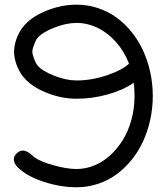

<svg xmlns="http://www.w3.org/2000/svg" viewBox="-20 -789 701 809"><path d="M75.7 -674.1Q108.4 -716.3 172.9 -742.8Q237.3 -769.3 302.7 -769.3Q349.4 -769.3 392.6 -755Q435.8 -740.7 470.8 -715.2Q505.9 -689.7 534.7 -653.9Q563.5 -618.2 583 -575.7Q602.5 -533.2 613.2 -484.4Q623.8 -435.5 623.8 -384.5Q623.8 -334 613.3 -285.5Q602.8 -237.1 583.4 -194.6Q564 -152.1 535.2 -116.2Q506.3 -80.3 471.3 -54.6Q436.3 -28.8 393.1 -14.4Q349.9 0 302.7 0Q235.1 0 165.2 -22.7Q95.2 -45.4 56.9 -81.8Q51 -87.2 46.9 -93.4Q42.7 -99.6 39.8 -107.7Q36.9 -115.7 39.2 -124.8Q41.5 -133.8 49.6 -142.1Q57.1 -149.9 65.9 -152.7Q74.7 -155.5 81.9 -154.1Q89.1 -152.6 96.9 -148.3Q104.7 -144 109.6 -139.9Q114.5 -135.7 119.4 -131.2Q124.3 -126.7 125 -126.2Q150.9 -107.9 206.1 -92.4Q261.2 -76.9 302.7 -76.9Q340.3 -76.9 376.7 -91.6Q413.1 -106.2 443.6 -133.9Q474.1 -161.6 497.3 -198.9Q520.5 -236.1 533.7 -284.2Q546.9 -332.3 546.9 -384.5Q546.9 -414.1 543.5 -440.2Q496.8 -408.4 432.4 -390.7Q367.9 -373 302.7 -373Q237.3 -373 172.9 -399.5Q108.4 -426 75.7 -468.3Q59.3 -489.5 49.3 -517.5Q39.3 -545.4 39.3 -571Q39.3 -596.7 49.3 -624.8Q59.3 -652.8 75.7 -674.1ZM137.2 -514.4Q155.8 -491 206.9 -470.5Q258.1 -450 302.7 -450Q366 -450 430.2 -471.6Q494.4 -493.2 523.7 -520.8Q503.4 -572.8 468.9 -611.8Q434.3 -650.9 391.4 -671.6Q348.4 -692.4 302.7 -692.4Q258.1 -692.4 206.9 -671.9Q155.8 -651.4 137.2 -627.9Q130.1 -618.9 123.2 -599.6Q116.2 -580.3 116.2 -571Q116.2 -561.8 123.2 -542.6Q130.1 -523.4 137.2 -514.4Z"/></svg>

Font: Tecnico
Style: Grueso
Weight: 700
Version: Version 1.3